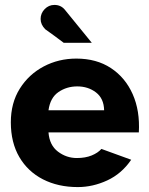

<svg xmlns="http://www.w3.org/2000/svg" viewBox="-20 -748 606 780"><path d="M296 12Q216 12 154.5 -19.5Q93 -51 58.5 -110Q24 -169 24 -251Q24 -330 60.5 -388Q97 -446 157.5 -478Q218 -510 290 -510Q372 -510 430.5 -471.5Q489 -433 519 -365.5Q549 -298 544 -210H177Q181 -158 215.5 -132Q250 -106 292 -106Q327 -106 352.5 -116.5Q378 -127 392 -143L513 -99Q474 -42 415.5 -15Q357 12 296 12ZM177 -300H403Q402 -348 370 -372.5Q338 -397 294 -397Q251 -397 217.5 -374Q184 -351 177 -300ZM239 -574Q220 -588 201.5 -602Q183 -616 164 -629Q145 -648 145 -671Q145 -694 161.5 -711Q178 -728 201 -728Q227 -728 243 -709L353 -574Z"/></svg>

Font: Atkinson Hyperlegible
Style: Bold
Weight: 700
Designer: Elliott Scott, Megan Eiswerth, Linus Boman, Theodore Petrosky
Foundry: Braille Institute
Version: Version 1.006; ttfautohint (v1.8.3)